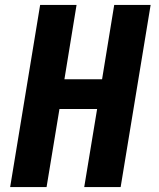

<svg xmlns="http://www.w3.org/2000/svg" viewBox="-20 -755 640 775"><path d="M21 0 142 -735H289L240 -435H392L441 -735H588L467 0H320L372 -315H220L168 0Z"/></svg>

Font: Iosevka Heavy Extended
Style: Italic
Weight: 900
Width: 7
Italic angle: -9°
Monospace: yes
Designer: Belleve Invis
Foundry: Belleve Invis
Version: Version 32.5.0; ttfautohint (v1.8.4)